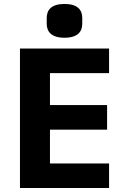

<svg xmlns="http://www.w3.org/2000/svg" viewBox="-20 -941 640 961"><path d="M525.9 0V-122.9H230.1V-291.9H516V-415.1H230.1V-574.9H525.9V-698.2H79.9V0ZM213.8 -822.1C213.8 -783 236.9 -752.1 302.9 -752.1C369 -752.1 391.7 -783 391.7 -822.1V-850.9C391.7 -891 369 -921.2 302.9 -921.2C236.9 -921.2 213.8 -891 213.8 -850.9Z"/></svg>

Font: Margiela Mono Bold
Style: Regular
Weight: 700
Designer: Mike Abbink, Paul van der Laan, Pieter van Rosmalen
Foundry: Bold Monday
Version: Version 2.003 2021